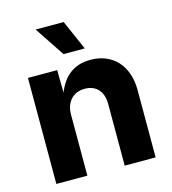

<svg xmlns="http://www.w3.org/2000/svg" viewBox="-113 -862 856 955"><g transform="rotate(-15 314.5 -384.5)"><path d="M218.8 -313.5C218.8 -380.9 258.8 -420.9 317.4 -420.9C376 -420.9 411.1 -382.3 411.1 -317.9V0H570.3V-347.2C570.3 -473.1 496.1 -552.7 381.8 -552.7C295.4 -552.7 241.2 -506.3 211.4 -429.7L209.5 -545.9H59.1V0H218.8ZM260.7 -614.7H370.1L302.7 -768.6H158.2Z"/></g></svg>

Font: Raveo
Style: Bold
Weight: 700
Designer: Jakub Foglar, Rasmus Andersson (Inter)
Foundry: Jakubfoglar.com
Version: Version 1.100;Glyphs 3.2.3 (3260)